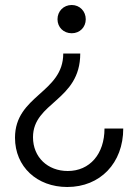

<svg xmlns="http://www.w3.org/2000/svg" viewBox="-20 -592 553 768"><path d="M267 -572C234 -572 210 -547 210 -515C210 -483 234 -459 267 -459C299 -459 323 -483 323 -515C323 -547 299 -572 267 -572ZM233 -378C233 -220 40 -211 40 -41C40 75 128 156 249 156C381 156 473 60 473 -78H398C398 24 339 92 251 92C171 92 112 37 112 -43C112 -184 301 -188 301 -378Z"/></svg>

Font: UULA Sans
Style: Regular
Weight: 400
Designer: Mohamed Gaber, Laura Garcia Mut
Foundry: Kief Type Foundry
Version: Version 3.006;hotconv 1.0.109;makeotfexe 2.5.65596